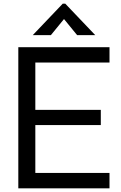

<svg xmlns="http://www.w3.org/2000/svg" viewBox="-20 -1018 656 1038"><path d="M572 0H79V-763H572V-680H171V-424H525V-342H171V-83H572ZM255 -828H157L319 -998H333L495 -828H397L326 -915Z"/></svg>

Font: Open Sauce One
Style: Regular
Weight: 400
Designer: Alfredo Marco Pradil
Foundry: Creative Sauce Fz LLC
Version: Version 1.477